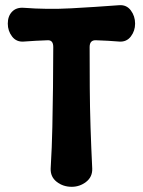

<svg xmlns="http://www.w3.org/2000/svg" viewBox="-20 -703 550 739"><path d="M335 -54Q336 -22 311.5 -3Q287 16 256 16Q223 16 198.5 -3Q174 -22 175 -54Q180 -138 181.5 -214.5Q183 -291 184 -366.5Q185 -442 185 -522Q185 -550 162 -548Q140 -547 117 -546Q94 -545 71 -543Q43 -541 26.5 -562.5Q10 -584 10 -612Q10 -641 26.5 -658Q43 -675 71 -673Q162 -666 254 -671Q346 -676 439 -683Q467 -685 483.5 -663Q500 -641 500 -612Q500 -584 483.5 -562.5Q467 -541 439 -543Q418 -545 396 -546Q374 -547 351 -548Q325 -550 325 -522Q325 -442 325.5 -366Q326 -290 328.5 -213Q331 -136 335 -54Z"/></svg>

Font: Winky Sans SemiBold
Style: Regular
Weight: 600
Designer: Simon Atzbach
Foundry: typofactur
Version: Version 1.205